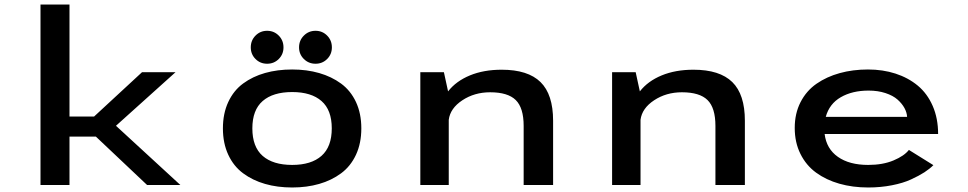

<svg xmlns="http://www.w3.org/2000/svg" viewBox="-20 -820 4290 851"><path d="M632 0 405 -214.5H288V0H159.5V-800H288V-303.5H397L609.5 -500H758L494 -262.5L779.5 0Z M1091.5 -610Q1091.5 -641 1112.5 -662.2Q1133.5 -683.5 1164 -683.5Q1194.5 -683.5 1215.5 -662.2Q1236.5 -641 1236.5 -610Q1236.5 -579.5 1215.5 -558.5Q1194.5 -537.5 1164 -537.5Q1133.5 -537.5 1112.5 -558.5Q1091.5 -579.5 1091.5 -610ZM1305.5 -610Q1305.5 -641 1326.8 -662.2Q1348 -683.5 1378.5 -683.5Q1409 -683.5 1430 -662.2Q1451 -641 1451 -610Q1451 -579.5 1430 -558.5Q1409 -537.5 1378.5 -537.5Q1348 -537.5 1326.8 -558.5Q1305.5 -579.5 1305.5 -610ZM1275 11Q1209.5 11 1154.8 -4.8Q1100 -20.5 1057.8 -51.8Q1015.5 -83 991.8 -134Q968 -185 968 -251Q968 -317 991.8 -368Q1015.5 -419 1057.8 -450Q1100 -481 1154.8 -496.5Q1209.5 -512 1275 -512Q1340 -512 1394.8 -496.2Q1449.5 -480.5 1491.8 -449.5Q1534 -418.5 1557.8 -367.8Q1581.5 -317 1581.5 -251Q1581.5 -185 1557.8 -134Q1534 -83 1491.8 -51.8Q1449.5 -20.5 1394.8 -4.8Q1340 11 1275 11ZM1275 -89Q1359.5 -89 1405 -129.2Q1450.5 -169.5 1450.5 -251Q1450.5 -332.5 1405 -372.2Q1359.5 -412 1275 -412Q1190 -412 1144.2 -372.2Q1098.5 -332.5 1098.5 -251Q1098.5 -169 1144.2 -129Q1190 -89 1275 -89Z M1843 0V-500H1947.5L1966 -415Q2001.5 -460.5 2062.8 -485.8Q2124 -511 2203.5 -511Q2320 -511 2375.8 -456.2Q2431.5 -401.5 2431.5 -285V0H2301V-262Q2301 -342 2266 -376.5Q2231 -411 2152.5 -411Q2083 -411 2029.2 -375.5Q1975.5 -340 1969 -289V0Z M2693 0V-500H2797.5L2816 -415Q2851.5 -460.5 2912.8 -485.8Q2974 -511 3053.5 -511Q3170 -511 3225.8 -456.2Q3281.5 -401.5 3281.5 -285V0H3151V-262Q3151 -342 3116 -376.5Q3081 -411 3002.5 -411Q2933 -411 2879.2 -375.5Q2825.5 -340 2819 -289V0Z M4117 -88Q4100.5 -71.5 4077 -56.2Q4053.5 -41 4018.2 -24.8Q3983 -8.5 3933.2 1.2Q3883.5 11 3828 11Q3759 11 3700.2 -5.8Q3641.5 -22.5 3597.2 -54.8Q3553 -87 3527.8 -137.8Q3502.5 -188.5 3502.5 -253Q3502.5 -317 3528.2 -367.2Q3554 -417.5 3599 -448.8Q3644 -480 3702 -496Q3760 -512 3827 -512Q3893 -512 3949.2 -493.8Q4005.5 -475.5 4047.8 -440.5Q4090 -405.5 4114 -350.5Q4138 -295.5 4138 -226H3635Q3643 -160.5 3693.8 -124.8Q3744.5 -89 3828 -89Q3893 -89 3940.5 -109Q3988 -129 4008.5 -155.5ZM3830 -418.5Q3757.5 -418.5 3706.8 -389.2Q3656 -360 3640 -302H4000.5Q3999.5 -321.5 3988.8 -341.2Q3978 -361 3958 -378.8Q3938 -396.5 3904.5 -407.5Q3871 -418.5 3830 -418.5Z"/></svg>

Font: League Mono Wide Medium
Style: Regular
Weight: 500
Width: 8
Designer: Tyler Finck
Foundry: The League of Moveable Type / Tyler Finck
Version: Version 2.210